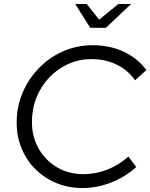

<svg xmlns="http://www.w3.org/2000/svg" viewBox="-20 -937 758 968"><path d="M396 11Q325 11 264.5 -14Q204 -39 159 -83.5Q114 -128 89 -188.5Q64 -249 64 -319Q64 -399 94 -469.5Q124 -540 176.5 -594Q229 -648 298.5 -678.5Q368 -709 446 -709Q533 -709 602.5 -677Q672 -645 718 -584L661 -532Q626 -583 568.5 -611Q511 -639 442 -639Q379 -639 324.5 -614.5Q270 -590 228.5 -546.5Q187 -503 164 -445.5Q141 -388 141 -322Q141 -247 175 -187.5Q209 -128 267.5 -93.5Q326 -59 401 -59Q463 -59 522.5 -82.5Q582 -106 627 -148L667 -95Q610 -44 539.5 -16.5Q469 11 396 11ZM435 -797 359 -917H417L480 -838L577 -917H641L514 -797Z"/></svg>

Font: Red Hat Display
Style: Italic
Weight: 300
Italic angle: -12°
Designer: Pentagram, MCKL
Foundry: Pentagram, MCKL
Version: Version 1.023